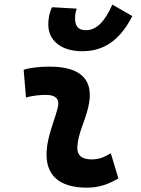

<svg xmlns="http://www.w3.org/2000/svg" viewBox="-20 -823 626 852"><path d="M471.7 -142.6C438 -123 417.5 -115.7 385.3 -115.7C342.3 -115.7 320.8 -134.8 323.2 -172.4C327.6 -234.9 356 -281.2 371.1 -345.2C400.4 -465.3 343.3 -527.3 200.2 -527.3C161.6 -527.3 123 -524.4 85 -513.7L95.2 -390.6C125 -398.4 154.8 -401.9 184.6 -401.9C228 -401.9 246.1 -382.3 236.3 -345.2C222.2 -288.1 191.4 -222.7 187 -153.3C180.2 -46.4 241.2 9.8 366.2 9.8C423.3 9.8 465.3 -8.3 505.4 -31.2ZM344.7 -595.7C441.9 -595.7 511.7 -644.5 567.4 -751.5L478.5 -802.7C444.3 -724.6 406.7 -689 360.4 -689C323.7 -689 313 -711.9 313 -741.7C313 -752 314 -766.1 320.3 -784.7L210.9 -791C198.7 -766.6 194.3 -741.2 194.3 -713.9C194.3 -644 250.5 -595.7 344.7 -595.7Z"/></svg>

Font: Cascadia Mono NF
Style: Bold Italic
Weight: 700
Italic angle: -10°
Monospace: yes
Designer: Aaron Bell
Foundry: Saja Typeworks
Version: Version 2404.023